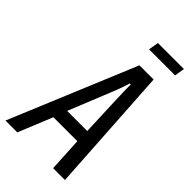

<svg xmlns="http://www.w3.org/2000/svg" viewBox="-296 -911 986 986"><g transform="rotate(45 197.0 -417.5)"><path d="M-43 0 243 -687H346L389 0H303L293 -186H119L43 0ZM146 -259H292L283 -485Q283 -494 282.5 -506.5Q282 -519 281.5 -533.5Q281 -548 281 -561.5Q281 -575 281 -586H274Q270 -572 263.5 -553.5Q257 -535 250 -516.5Q243 -498 237 -484ZM220 -780 229 -835H418L409 -780Z"/></g></svg>

Font: Archivo ExtraCondensed
Style: Italic
Weight: 400
Width: 2
Italic angle: -10°
Designer: Hector Gatti
Foundry: Omnibus-Type
Version: Version 2.001